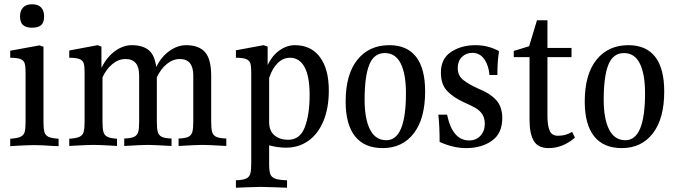

<svg xmlns="http://www.w3.org/2000/svg" viewBox="-20 -682 3171 901"><path d="M28 -31Q61 -33 76 -40Q91 -47 95.5 -62Q100 -77 100 -110V-345Q100 -372 95.5 -385.5Q91 -399 75.5 -405Q60 -411 28 -411V-444L165 -469L184 -463V-110Q184 -77 188.5 -62Q193 -47 207.5 -40Q222 -33 255 -31V4Q246 3 229 3Q178 -1 142 -1Q113 -1 58 2L28 4ZM187 -605Q187 -577 173.5 -564.5Q160 -552 130 -552Q102 -552 88 -564.5Q74 -577 74 -605Q74 -632 88.5 -647Q103 -662 130 -662Q159 -662 173 -647Q187 -632 187 -605Z M1042 -32V3Q957 -2 930 -2Q905 -2 818 3V-32Q850 -33 864 -40Q878 -47 882.5 -62.5Q887 -78 887 -111V-328Q887 -405 824 -405Q791 -405 762.5 -381.5Q734 -358 716 -319V-111Q716 -78 720.5 -62.5Q725 -47 739 -40Q753 -33 785 -32V3Q698 -2 673 -2Q648 -2 563 3V-32Q595 -33 609.5 -40Q624 -47 628.5 -62.5Q633 -78 633 -111V-328Q633 -405 569 -405Q536 -405 507.5 -381.5Q479 -358 461 -319V-111Q461 -78 465.5 -62.5Q470 -47 484 -40Q498 -33 529 -31V3L498 1Q444 -2 418 -2Q393 -2 340 1L305 3V-31Q338 -33 353 -40Q368 -47 372.5 -62.5Q377 -78 377 -111V-345Q377 -372 372.5 -385.5Q368 -399 352.5 -405Q337 -411 305 -411V-445L438 -470L456 -463V-364Q482 -415 520 -442.5Q558 -470 598 -470Q649 -470 677.5 -447Q706 -424 713 -368Q738 -417 776 -443.5Q814 -470 853 -470Q913 -470 942 -437.5Q971 -405 971 -326V-111Q971 -78 975.5 -62.5Q980 -47 994.5 -40Q1009 -33 1042 -32Z M1243 0V86Q1243 119 1248 134Q1253 149 1270.5 156Q1288 163 1327 164V199L1276 197Q1218 195 1204 195Q1190 195 1136 197L1087 199V164Q1120 163 1135 156Q1150 149 1154.5 133.5Q1159 118 1159 86V-345Q1159 -372 1154.5 -385.5Q1150 -399 1134.5 -405Q1119 -411 1087 -411V-446L1217 -470L1236 -463V-377Q1257 -421 1291.5 -445.5Q1326 -470 1364 -470Q1439 -470 1481 -414.5Q1523 -359 1523 -257Q1523 -175 1498 -114.5Q1473 -54 1427.5 -21.5Q1382 11 1322 11Q1284 11 1243 0ZM1243 -316V-109Q1243 -68 1268 -47Q1293 -26 1332 -26Q1388 -26 1410.5 -85.5Q1433 -145 1433 -236Q1433 -324 1409 -367.5Q1385 -411 1341 -411Q1309 -411 1283.5 -386.5Q1258 -362 1243 -316Z M1975 -253Q1975 -125 1921.5 -56Q1868 13 1776 13Q1690 13 1646 -42.5Q1602 -98 1602 -205Q1602 -333 1657 -401.5Q1712 -470 1807 -470Q1890 -470 1932.5 -415.5Q1975 -361 1975 -253ZM1691 -214Q1691 -124 1716.5 -74Q1742 -24 1793 -24Q1885 -24 1885 -244Q1885 -335 1860.5 -384Q1836 -433 1786 -433Q1735 -433 1713 -378.5Q1691 -324 1691 -214Z M2322 -442Q2314 -397 2314 -330H2277Q2273 -376 2252 -405Q2231 -434 2197 -434Q2167 -434 2147.5 -414.5Q2128 -395 2128 -363Q2128 -327 2154 -306.5Q2180 -286 2227 -265Q2278 -245 2307.5 -213.5Q2337 -182 2337 -128Q2337 -56 2288.5 -21.5Q2240 13 2167 13Q2107 13 2043 -16Q2043 -90 2037 -144H2078Q2103 -23 2182 -23Q2214 -23 2234.5 -45Q2255 -67 2255 -101Q2255 -128 2243 -146Q2231 -164 2212 -175Q2193 -186 2159 -201Q2110 -223 2079.5 -254Q2049 -285 2049 -341Q2049 -407 2097 -438.5Q2145 -470 2211 -470Q2271 -470 2322 -442Z M2678 -36Q2621 13 2555 13Q2504 13 2484.5 -21.5Q2465 -56 2465 -118V-414H2391V-443L2463 -465L2500 -587H2549V-457H2662V-414H2549V-137Q2549 -94 2559 -69.5Q2569 -45 2598 -45Q2618 -45 2632.5 -49Q2647 -53 2665 -63Z M3097 -253Q3097 -125 3043.5 -56Q2990 13 2898 13Q2812 13 2768 -42.5Q2724 -98 2724 -205Q2724 -333 2779 -401.5Q2834 -470 2929 -470Q3012 -470 3054.5 -415.5Q3097 -361 3097 -253ZM2813 -214Q2813 -124 2838.5 -74Q2864 -24 2915 -24Q3007 -24 3007 -244Q3007 -335 2982.5 -384Q2958 -433 2908 -433Q2857 -433 2835 -378.5Q2813 -324 2813 -214Z"/></svg>

Font: Gupter Medium
Style: Regular
Weight: 500
Designer: Octavio Pardo
Version: Version 1.000